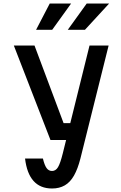

<svg xmlns="http://www.w3.org/2000/svg" viewBox="-20 -1060 690 1096"><path d="M177 -800 343 -357H436L403 -261H268L59 -800ZM491 -800H600L439 -155Q424 -96 402.5 -58Q381 -20 350 -2Q319 16 277 16Q210 16 171.5 -27Q133 -70 123 -155H225Q234 -117 246 -100.5Q258 -84 277 -84Q298 -84 311 -105.5Q324 -127 338 -183ZM186 -890 264 -1040H386L278 -890ZM367 -890 475 -1040H603L465 -890Z"/></svg>

Font: Martian Mono SemiCondensed
Style: Regular
Weight: 400
Width: 4
Designer: Roman Shamin
Foundry: Evil Martians
Version: Version 1.000